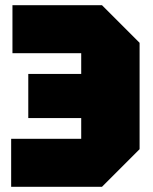

<svg xmlns="http://www.w3.org/2000/svg" viewBox="-20 -720 588 740"><path d="M518 -145 373 0H23V-185H293V-515H28V-700H373L518 -555ZM454 -265H89V-435H454Z"/></svg>

Font: Tektur SemiCondensed Black
Style: Regular
Weight: 900
Width: 4
Designer: Adam Jagosz
Foundry: Adam Jagosz
Version: Version 1.005;gftools[0.9.30]